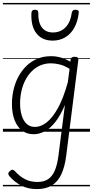

<svg xmlns="http://www.w3.org/2000/svg" viewBox="-20 -905 638 1319"><path d="M233 394Q172 394 125.5 369.5Q79 345 45 306Q37 296 37 287.5Q37 279 49 269Q59 260 66.5 261Q74 262 82 270Q114 306 151 325.5Q188 345 238 345Q282 345 311 325.5Q340 306 357 265.5Q374 225 382 161L426 -184Q395 -111 360 -67Q325 -23 287.5 -3Q250 17 211 17Q165 17 132 -7.5Q99 -32 80.5 -79Q62 -126 62 -191Q62 -240 73 -288Q84 -336 106 -377.5Q128 -419 160.5 -451Q193 -483 235.5 -501Q278 -519 331 -519Q365 -519 398.5 -509.5Q432 -500 463 -481L465 -496Q467 -506 473.5 -510.5Q480 -515 493 -515Q508 -515 514 -509.5Q520 -504 518 -493L435 164Q425 243 400.5 294Q376 345 335 369.5Q294 394 233 394ZM221 -33Q261 -33 301.5 -65Q342 -97 379 -164.5Q416 -232 446 -340L458 -432Q421 -455 389 -462.5Q357 -470 329 -470Q290 -470 256.5 -455.5Q223 -441 197.5 -415Q172 -389 154 -354Q136 -319 127 -278.5Q118 -238 118 -194Q118 -149 129 -112.5Q140 -76 162.5 -54.5Q185 -33 221 -33ZM342 -626Q269 -626 230 -676Q191 -726 196 -818Q197 -827 202.5 -832.5Q208 -838 221 -838Q233 -838 238 -832.5Q243 -827 243 -818Q241 -753 267 -717.5Q293 -682 343 -682Q397 -682 431 -718Q465 -754 473 -817Q476 -828 481 -833Q486 -838 498 -838Q511 -838 517 -832.5Q523 -827 521 -817Q514 -756 490 -713.5Q466 -671 428 -648.5Q390 -626 342 -626ZM0 365H598V375H0ZM0 -20H598V0H0ZM0 -505H598V-500H0ZM0 -885H598V-875H0Z"/></svg>

Font: Playwrite GB S Guides
Style: Italic
Weight: 400
Italic angle: -7.01216°
Designer: Veronika Burian, José Scaglione
Foundry: TypeTogether
Version: Version 1.002